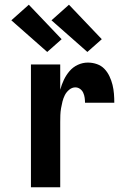

<svg xmlns="http://www.w3.org/2000/svg" viewBox="-20 -793 540 813"><path d="M111 0V-520H235V-413Q241 -435 250.5 -455Q260 -475 274.5 -492Q289 -509 309.5 -518.5Q330 -528 352 -528Q372 -528 390.5 -521.5Q409 -515 422 -501.5Q435 -488 443.5 -470Q452 -452 456.5 -433.5Q461 -415 462.5 -396Q464 -377 464 -358H340Q340 -368 338.5 -379Q337 -390 332.5 -400Q328 -410 319 -416.5Q310 -423 299 -423Q285 -423 273 -413Q261 -403 254.5 -390Q248 -377 244.5 -363Q241 -349 238.5 -334.5Q236 -320 235.5 -305Q235 -290 235 -276V0ZM350 -573 198 -707 272 -773 411 -627ZM180 -573 28 -707 102 -773 241 -627Z"/></svg>

Font: Iosevka Extrabold
Style: Regular
Weight: 800
Monospace: yes
Designer: Belleve Invis
Foundry: Belleve Invis
Version: Version 32.5.0; ttfautohint (v1.8.4)